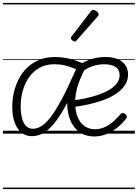

<svg xmlns="http://www.w3.org/2000/svg" viewBox="-20 -905 933 1300"><path d="M63 -184Q63 -233 74.5 -281.5Q86 -330 108.5 -373Q131 -416 166 -448.5Q201 -481 247 -500Q293 -519 350 -519Q391 -519 426.5 -512.5Q462 -506 496.5 -493.5Q531 -481 569 -464Q535 -405 512 -341.5Q489 -278 489 -212Q489 -150 507 -109.5Q525 -69 555 -49.5Q585 -30 621 -30Q662 -30 695 -47Q728 -64 753.5 -88Q779 -112 796 -132Q804 -141 812 -140Q820 -139 828 -133Q835 -126 838 -118.5Q841 -111 834 -102Q812 -73 779 -45Q746 -17 705 1Q664 19 618 19Q560 19 519 -10Q478 -39 456.5 -90Q435 -141 435 -207Q435 -259 446.5 -305.5Q458 -352 475 -392Q492 -432 509 -463L520 -426Q478 -445 437.5 -457.5Q397 -470 346 -470Q291 -470 248.5 -446.5Q206 -423 177.5 -383Q149 -343 134.5 -292Q120 -241 120 -187Q120 -142 128.5 -107Q137 -72 156 -52.5Q175 -33 203 -33Q231 -33 261 -51.5Q291 -70 324 -113.5Q357 -157 397 -231.5Q437 -306 486 -417L525 -403Q472 -277 428 -195.5Q384 -114 345 -67.5Q306 -21 270 -2Q234 17 197 17Q134 17 98.5 -37Q63 -91 63 -184ZM847 -400Q847 -359 824.5 -326.5Q802 -294 764 -269Q726 -244 677.5 -226.5Q629 -209 576 -197.5Q523 -186 472 -180L474 -225Q516 -230 560 -239.5Q604 -249 645 -263Q686 -277 718.5 -296Q751 -315 770.5 -340Q790 -365 790 -395Q790 -434 761.5 -452Q733 -470 687 -470Q647 -470 608.5 -457.5Q570 -445 534 -418L517 -467Q559 -492 601 -505.5Q643 -519 694 -519Q765 -519 806 -487.5Q847 -456 847 -400ZM485 -624Q479 -624 469.5 -631.5Q460 -639 460 -646Q460 -650 461.5 -653Q463 -656 466 -660L594 -827Q599 -833 603 -835.5Q607 -838 612 -838Q619 -838 627.5 -833Q636 -828 642 -821Q648 -814 648 -808Q648 -803 646 -800Q644 -797 640 -792L500 -633Q493 -624 485 -624ZM0 365H893V375H0ZM0 -20H893V0H0ZM0 -505H893V-500H0ZM0 -885H893V-875H0Z"/></svg>

Font: Playwrite GB S Guides
Style: Italic
Weight: 400
Italic angle: -7.01216°
Designer: Veronika Burian, José Scaglione
Foundry: TypeTogether
Version: Version 1.002